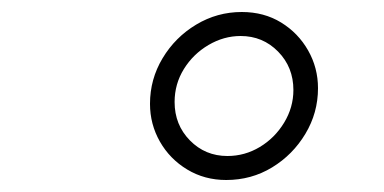

<svg xmlns="http://www.w3.org/2000/svg" viewBox="-20 -731 640 320"><path d="M357 -431Q321 -431 292 -448.5Q263 -466 246.5 -495Q230 -524 230 -558Q230 -599 251 -634Q272 -669 307 -690Q342 -711 383 -711Q420 -711 448.5 -693.5Q477 -676 493.5 -647Q510 -618 510 -584Q510 -543 489 -508Q468 -473 433.5 -452Q399 -431 357 -431ZM359 -471Q388 -471 413 -486Q438 -501 453.5 -526.5Q469 -552 469 -581Q469 -619 443.5 -645Q418 -671 381 -671Q353 -671 327.5 -656Q302 -641 286.5 -616Q271 -591 271 -561Q271 -523 296.5 -497Q322 -471 359 -471Z"/></svg>

Font: Red Hat Mono
Style: Italic
Weight: 300
Italic angle: -12°
Monospace: yes
Designer: Pentagram, MCKL
Foundry: Pentagram, MCKL
Version: Version 1.023